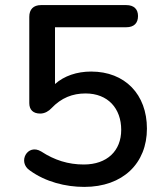

<svg xmlns="http://www.w3.org/2000/svg" viewBox="-20 -725 640 754"><path d="M311 9C463 9 557 -84 557 -220C557 -354 471 -444 338 -444C282 -444 232 -427 196 -395V-618H476C506 -618 522 -634 522 -662C522 -689 506 -705 476 -705H141C111 -705 95 -688 95 -659V-320C95 -294 110 -279 138 -279C156 -279 172 -289 182 -300C221 -341 265 -358 316 -358C404 -358 456 -299 456 -215C456 -133 401 -79 309 -79C248 -79 194 -96 142 -130C88 -163 47 -88 98 -55C159 -11 237 9 311 9Z"/></svg>

Font: Nunito SemiBold
Style: Regular
Weight: 600
Designer: Vernon Adams
Foundry: Vernon Adams
Version: Version 3.602